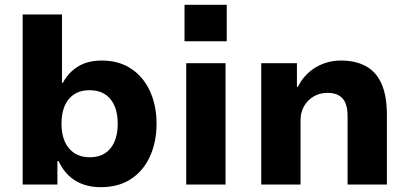

<svg xmlns="http://www.w3.org/2000/svg" viewBox="-20 -765 1697 796"><path d="M398 11Q337 11 292.5 -16Q248 -43 223 -97H218V0H74V-705H237V-422H241Q263 -464 303 -489Q343 -514 402 -514Q473 -514 524 -480Q575 -446 602 -386.5Q629 -327 629 -252Q629 -176 601.5 -116Q574 -56 522.5 -22.5Q471 11 398 11ZM352 -113Q408 -113 438 -150Q468 -187 468 -252Q468 -318 437.5 -354.5Q407 -391 351 -391Q296 -391 265.5 -354.5Q235 -318 235 -252Q235 -187 266 -150Q297 -113 352 -113Z M745 -594V-745H920V-594ZM752 0V-503H915V0Z M1063 0V-503H1211V-405H1215Q1241 -457 1288.5 -485.5Q1336 -514 1394 -514Q1455 -514 1498 -490Q1541 -466 1562.5 -416Q1584 -366 1584 -289V0H1421V-283Q1421 -316 1412.5 -337Q1404 -358 1385.5 -369Q1367 -380 1338 -380Q1306 -380 1281 -365.5Q1256 -351 1241 -325.5Q1226 -300 1226 -267V0Z"/></svg>

Font: Nunito Sans 7pt ExtraBold
Style: Regular
Weight: 800
Designer: Vernon Adams
Foundry: Vernon Adams
Version: Version 3.101;gftools[0.9.27]